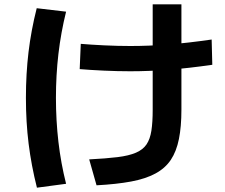

<svg xmlns="http://www.w3.org/2000/svg" viewBox="-20 -813 1040 889"><path d="M393 -75Q472 -79 524.5 -85.5Q577 -92 609.5 -106Q642 -120 658.5 -144.5Q675 -169 681 -208Q687 -247 687 -305V-793H820V-305Q820 -227 808.5 -169.5Q797 -112 771 -73Q745 -34 699.5 -9.5Q654 15 587 27.5Q520 40 427 45ZM583 -483Q525 -483 460.5 -486Q396 -489 349 -493L354 -610Q400 -606 463 -603Q526 -600 584 -600Q670 -600 759.5 -607Q849 -614 960 -630L963 -513Q851 -497 760.5 -490Q670 -483 583 -483ZM151 56Q125 -47 112.5 -147.5Q100 -248 100 -360Q100 -471 112 -571.5Q124 -672 150 -775L286 -759Q262 -662 250.5 -563.5Q239 -465 239 -360Q239 -255 250.5 -156Q262 -57 286 38Z"/></svg>

Font: M PLUS 2
Style: Bold
Weight: 700
Designer: Coji Morishita
Foundry: UNDERFOREST DESIGN
Version: Version 1.001